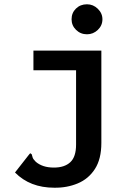

<svg xmlns="http://www.w3.org/2000/svg" viewBox="-20 -701 640 896"><path d="M233 175Q120 175 50 104L115 21L121 14L128 19Q130 27 132.5 34.5Q135 42 147 54Q162 67 183 74Q204 81 232 81Q281 81 308 56Q335 31 335 -26V-373H136V-465H453V-34Q453 41 423 87.5Q393 134 342.5 155Q292 176 233 175ZM386 -541Q356 -541 335 -561.5Q314 -582 314 -611Q314 -641 334.5 -661Q355 -681 386 -681Q415 -681 436.5 -660Q458 -639 458 -611Q458 -582 436.5 -561.5Q415 -541 386 -541Z"/></svg>

Font: Inconsolata Expanded Bold
Style: Regular
Weight: 700
Width: 7
Monospace: yes
Designer: Raph Levien, Cyreal, Brenton Simpson
Foundry: Raph Levien, Cyreal, Google
Version: Version 3.001; ttfautohint (v1.8.2.53-6de2)